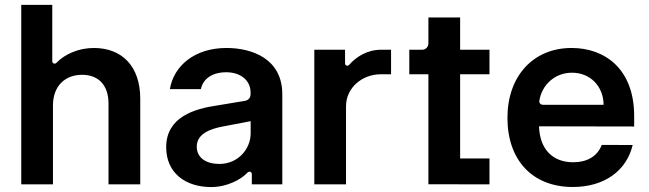

<svg xmlns="http://www.w3.org/2000/svg" viewBox="-20 -747 2631 778"><path d="M194.6 -319.6C194.6 -398.4 243.6 -443.9 312.5 -443.9C380 -443.9 419.7 -400.9 419.7 -327.4V0H548.3V-347.3C548.3 -479 473.7 -552.6 360.4 -552.6C297.2 -552.6 241.5 -526.6 209.2 -492.9C203.1 -485.8 191.8 -489.7 191.8 -498.6V-727.3H66.1V0H194.6Z M835.9 11C899.1 11 956 -18.8 983 -47.6C989.3 -54.3 1000.4 -51.8 1000.4 -41.2V0H1123.9V-365.1C1123.9 -509.2 1001.4 -552.6 897.4 -552.6C769.2 -552.6 683.9 -480.5 668.3 -385.7H794C801.1 -422.2 833.8 -454.2 896.7 -454.2C954.9 -454.2 995 -421.5 995.4 -372.9V-366.5C995.4 -351.6 987.9 -340.9 971.2 -338.1L859.4 -319.6C768.8 -306.5 653.4 -273.1 653.4 -150.6C653.4 -44.4 733.3 11 835.9 11ZM868.6 -82.7C817.1 -82.7 777.3 -106.2 777.3 -152.7C777.3 -204.5 831 -224.4 880.7 -234L995.7 -256V-206.7C995.7 -144.5 946 -82.7 868.6 -82.7Z M1253.6 0H1382.1V-316.4C1382.1 -391.3 1447.1 -446 1523.1 -446H1564.6V-545.5H1524.5C1468 -545.5 1423.7 -517 1395.2 -484.7C1388.8 -477.3 1378.2 -480.8 1378.2 -490.4V-545.5H1253.6Z M1963.4 -446V-545.5H1844.5V-676.1H1715.9V-571.7C1715.9 -557.2 1705.3 -545.5 1691.1 -545.5H1638.5V-446H1715.9V-0.4L1963.4 0V-104.8H1844.5V-446Z M2296.2 -552.6C2139.9 -552.6 2036.2 -437.9 2036.2 -269.5C2036.2 -98.7 2136.7 10.7 2301.1 10.7C2428.3 10.7 2518.5 -54.3 2543.7 -159.4L2418.3 -159.8C2400.9 -113.6 2358.7 -89.5 2302.9 -89.5C2221.6 -89.5 2167.3 -139.6 2164.1 -235.1L2549.7 -234.4V-276.6C2549.7 -468.4 2430.4 -552.6 2296.2 -552.6ZM2425.8 -322.4H2180.4C2171.2 -322.4 2163.7 -329.5 2165.5 -339.1C2175.4 -401.6 2226.9 -452.4 2297.9 -452.4C2372.2 -452.4 2425.4 -396.7 2425.8 -322.4Z"/></svg>

Font: RA Gorm Semi Bold
Style: Regular
Weight: 600
Designer: Rasmus Andersson
Foundry: rsms
Version: Version 3.000;hotconv 1.0.109;makeotfexe 2.5.65596